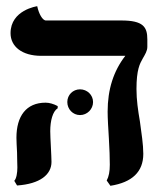

<svg xmlns="http://www.w3.org/2000/svg" viewBox="-20 -584 518 619"><path d="M420 -297C420 -360 431 -379 440 -395C448 -409 455 -420 455 -433V-457C455 -497 442 -518 371 -518H128C117 -518 105 -540 100 -564C100 -564 14 -552 14 -477C14 -434 51 -404 113 -404H384C346 -355 327 -296 327 -224C327 -203 329 -170 331 -138C333 -106 334 -73 334 -53C334 -31 331 -15 324 -2L336 15C406 4 442 -30 442 -88C442 -118 436 -156 431 -193C425 -228 420 -262 420 -297ZM142 -161C142 -195 150 -225 166 -235V-242C153 -249 139 -253 127 -253C64 -253 33 -209 33 -140C33 -131 34 -110 35 -92C35 -72 36 -53 36 -44C36 -27 33 -8 26 -1L35 14C109 9 146 -21 146 -62C146 -70 145 -91 144 -111C143 -131 142 -151 142 -161ZM197 -255C197 -232 215 -213 238 -213C261 -213 280 -232 280 -255C280 -278 261 -296 238 -296C215 -296 197 -278 197 -255Z"/></svg>

Font: Libertinus Serif
Style: Bold
Weight: 700
Designer: Philipp H. Poll, Khaled Hosny
Foundry: Caleb Maclennan
Version: Version 7.050;RELEASE